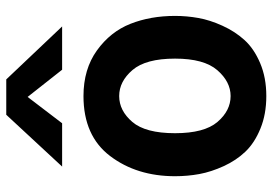

<svg xmlns="http://www.w3.org/2000/svg" viewBox="-154 -738 908 641"><g transform="rotate(-90 300.5 -417.0)"><path d="M65.4 -664.1 238.3 -850.6H356.4L533.2 -664.1H388.7L297.9 -779.3L210 -664.1ZM176.8 -287.1Q176.8 -189.5 214.4 -145.5Q252 -101.6 300.8 -101.6Q348.6 -101.6 387.2 -146Q425.8 -190.4 425.8 -287.1Q425.8 -384.8 387.7 -429.2Q349.6 -473.6 300.8 -473.6Q252 -473.6 214.4 -429.7Q176.8 -385.7 176.8 -287.1ZM33.2 -287.1Q33.2 -415 100.6 -503.9Q168 -592.8 300.8 -592.8Q390.6 -592.8 453.1 -547.9Q515.6 -502.9 542 -436Q568.4 -369.1 568.4 -287.1Q568.4 -248 561.5 -209.5Q554.7 -170.9 535.6 -128.9Q516.6 -86.9 487.8 -55.2Q459 -23.4 410.6 -2.9Q362.3 17.6 300.8 17.6Q240.2 17.6 192.4 -2Q144.5 -21.5 115.2 -52.2Q85.9 -83 66.9 -124.5Q47.9 -166 40.5 -205.6Q33.2 -245.1 33.2 -287.1Z"/></g></svg>

Font: Gothic A1 ExtraBold
Style: Regular
Weight: 800
Designer: HanYang I&C Co.,Ltd.
Foundry: HanYang I&C Co.,Ltd.
Version: Version 2.50